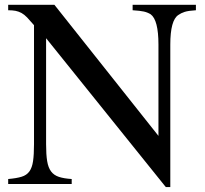

<svg xmlns="http://www.w3.org/2000/svg" viewBox="-20 -758 845 791"><path d="M663.1 12.7 169.9 -600.6V-164.1Q169.9 -121.1 174.3 -94.2Q178.7 -67.4 190.4 -51.8Q202.1 -36.1 222.7 -29.3Q243.2 -22.5 275.4 -20.5V0H13.7V-20.5Q47.9 -23.4 68.8 -29.8Q89.8 -36.1 101.1 -51.8Q112.3 -67.4 116.2 -94.2Q120.1 -121.1 120.1 -164.1V-654.3Q103.5 -673.8 91.8 -686Q80.1 -698.2 68.4 -704.6Q56.6 -710.9 43.9 -713.4Q31.2 -715.8 13.7 -715.8V-738.3H204.1L632.8 -198.2V-574.2Q632.8 -675.8 600.6 -699.2Q587.9 -707 572.8 -710.4Q557.6 -713.9 526.4 -715.8V-738.3H787.1V-715.8Q755.9 -713.9 740.7 -709Q725.6 -704.1 714.8 -696.3Q681.6 -674.8 681.6 -574.2V12.7Z"/></svg>

Font: Jomolhari
Style: Regular
Weight: 400
Designer: Christopher J. Fynn
Foundry: Christopher  J.  Fynn (Karma Drubgy¸ Tenzin).
Version: Version 1.000